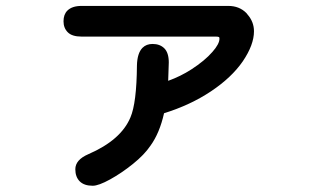

<svg xmlns="http://www.w3.org/2000/svg" viewBox="-20 -545 1040 636"><path d="M695.3 -423.8H250Q218.8 -423.8 204.6 -438Q190.4 -452.1 190.4 -474.6Q190.4 -497.1 203.1 -509.8Q218.8 -525.4 250 -525.4H736.3Q772.5 -525.4 795.9 -502L799.8 -497.1Q821.3 -472.7 821.3 -441.4Q821.3 -396.5 784.2 -341.8Q747.1 -288.1 679.2 -242.7Q611.3 -197.3 523.4 -169.9Q508.8 -104.5 478.5 -62.5Q458 -32.2 420.4 -2Q382.8 28.3 344.7 49.3Q306.6 70.3 287.1 70.3Q258.8 70.3 244.1 55.7Q229.5 41 229.5 15.6Q229.5 -15.6 272.5 -34.2Q380.9 -81.1 412.1 -156.2Q432.6 -204.1 433.6 -328.1Q434.6 -369.1 452.1 -386.7Q464.8 -399.4 485.4 -399.4Q509.8 -399.4 524.4 -384.8Q539.1 -370.1 539.1 -337.9Q539.1 -337.9 537.1 -277.3Q578.1 -292 614.3 -315.4Q658.2 -343.8 683.6 -373Q707 -399.4 707 -417L706.1 -421.9Q703.1 -423.8 695.3 -423.8Z"/></svg>

Font: FakePearl
Style: SemiBold
Weight: 400
Version: Version 1.2